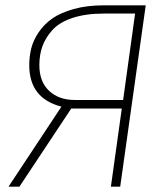

<svg xmlns="http://www.w3.org/2000/svg" viewBox="-20 -702 627 722"><path d="M371 -682H528L432 0H397L438 -294H248L53 0H12L211 -301Q90 -332 90 -457Q90 -490 97.5 -520Q105 -550 125 -580Q145 -610 176 -632Q207 -654 257 -668Q307 -682 371 -682ZM262 -326H443L488 -651H371Q302 -651 252.5 -634.5Q203 -618 177 -589Q151 -560 139.5 -528Q128 -496 128 -457Q128 -395 164.5 -360.5Q201 -326 262 -326Z"/></svg>

Font: Fira Sans UltraLight
Style: Italic
Weight: 200
Italic angle: -8°
Designer: Carrois Corporate & Edenspiekermann AG
Foundry: Carrois Corporate GbR & Edenspiekermann AG
Version: Version 4.203;PS 004.203;hotconv 1.0.88;makeotf.lib2.5.64775